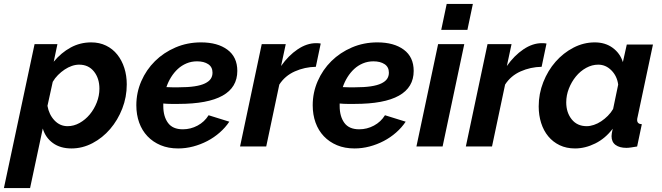

<svg xmlns="http://www.w3.org/2000/svg" viewBox="-70 -750 3387 983"><path d="M107 -524H224L205 -434Q243 -480 291.5 -506.5Q340 -533 397 -533Q439 -533 473 -516.5Q507 -500 530.5 -470.5Q554 -441 566.5 -402Q579 -363 579 -318Q579 -253 556 -194Q533 -135 494 -89.5Q455 -44 403.5 -17Q352 10 296 10Q239 10 201 -17.5Q163 -45 149 -92L84 213H-50ZM276 -104Q308 -104 337.5 -120.5Q367 -137 389.5 -164Q412 -191 425.5 -225.5Q439 -260 439 -296Q439 -349 411 -384Q383 -419 335 -419Q317 -419 298 -412.5Q279 -406 261 -394Q243 -382 227 -366Q211 -350 200 -331L173 -208Q181 -163 209 -133.5Q237 -104 276 -104Z M842 10Q792 10 752.5 -6.5Q713 -23 685 -52.5Q657 -82 642.5 -122.5Q628 -163 628 -211Q628 -276 653.5 -334.5Q679 -393 723.5 -437Q768 -481 828.5 -507Q889 -533 959 -533Q1044 -533 1094.5 -495.5Q1145 -458 1145 -387Q1145 -218 843 -218Q825 -218 806 -218Q787 -218 766 -220V-207Q766 -154 790 -121Q814 -88 866 -88Q906 -88 941.5 -107Q977 -126 998 -160L1104 -127Q1084 -97 1055 -71.5Q1026 -46 991.5 -28Q957 -10 919 0Q881 10 842 10ZM939 -436Q910 -436 885 -425.5Q860 -415 840.5 -397Q821 -379 806 -355Q791 -331 782 -304Q798 -303 813 -303Q828 -303 844 -303Q892 -303 925.5 -308Q959 -313 979.5 -323Q1000 -333 1009 -346.5Q1018 -360 1018 -378Q1018 -407 996 -421.5Q974 -436 939 -436Z M1270 -524H1393L1369 -412Q1407 -466 1454 -497.5Q1501 -529 1548 -529Q1558 -529 1563 -528.5Q1568 -528 1572 -527L1547 -408Q1490 -407 1439.5 -384.5Q1389 -362 1360 -317L1293 0H1159Z M1745 10Q1695 10 1655.5 -6.5Q1616 -23 1588 -52.5Q1560 -82 1545.5 -122.5Q1531 -163 1531 -211Q1531 -276 1556.5 -334.5Q1582 -393 1626.5 -437Q1671 -481 1731.5 -507Q1792 -533 1862 -533Q1947 -533 1997.5 -495.5Q2048 -458 2048 -387Q2048 -218 1746 -218Q1728 -218 1709 -218Q1690 -218 1669 -220V-207Q1669 -154 1693 -121Q1717 -88 1769 -88Q1809 -88 1844.5 -107Q1880 -126 1901 -160L2007 -127Q1987 -97 1958 -71.5Q1929 -46 1894.5 -28Q1860 -10 1822 0Q1784 10 1745 10ZM1842 -436Q1813 -436 1788 -425.5Q1763 -415 1743.5 -397Q1724 -379 1709 -355Q1694 -331 1685 -304Q1701 -303 1716 -303Q1731 -303 1747 -303Q1795 -303 1828.5 -308Q1862 -313 1882.5 -323Q1903 -333 1912 -346.5Q1921 -360 1921 -378Q1921 -407 1899 -421.5Q1877 -436 1842 -436Z M2173 -524H2307L2196 0H2062ZM2217 -730H2351L2323 -597H2189Z M2426 -524H2549L2525 -412Q2563 -466 2610 -497.5Q2657 -529 2704 -529Q2714 -529 2719 -528.5Q2724 -528 2728 -527L2703 -408Q2646 -407 2595.5 -384.5Q2545 -362 2516 -317L2449 0H2315Z M2874 10Q2830 10 2795.5 -6.5Q2761 -23 2737 -52Q2713 -81 2700.5 -120.5Q2688 -160 2688 -205Q2688 -270 2711.5 -329.5Q2735 -389 2774.5 -434Q2814 -479 2866 -506Q2918 -533 2975 -533Q3029 -533 3067 -505Q3105 -477 3119 -432L3139 -522H3273L3195 -154Q3192 -143 3192 -136Q3192 -115 3216 -114L3192 0Q3174 3 3160.5 5Q3147 7 3137 7Q3102 7 3081.5 -8Q3061 -23 3061 -53Q3061 -65 3067 -91Q3029 -41 2977.5 -15.5Q2926 10 2874 10ZM2934 -104Q2951 -104 2970.5 -110.5Q2990 -117 3008 -129Q3026 -141 3042 -157Q3058 -173 3069 -192L3095 -317Q3089 -361 3060 -390Q3031 -419 2993 -419Q2961 -419 2931 -402.5Q2901 -386 2878.5 -358.5Q2856 -331 2842.5 -296.5Q2829 -262 2829 -226Q2829 -174 2857 -139Q2885 -104 2934 -104Z"/></svg>

Font: PTCRaleway
Style: Bold Italic
Weight: 700
Italic angle: -12°
Designer: Matt McInerney, Pablo Impallari, Rodrigo Fuenzalida
Foundry: Matt McInerney, Pablo Impallari, Rodrigo Fuenzalida
Version: Version 3.000g; ttfautohint (v1.5) -l 8 -r 28 -G 28 -x 14 -D